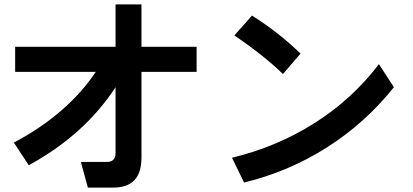

<svg xmlns="http://www.w3.org/2000/svg" viewBox="-20 -740 1880 874"><path d="M624 -24Q624 46 592 80Q560 114 494 114H380L348 -3H469Q487 -3 496.5 -13.5Q506 -24 506 -42V-343Q435 -234 335 -144.5Q235 -55 111 12L43 -91Q163 -154 258 -236Q353 -318 416 -413H49V-527H506V-720H624V-527H875V-413H624Z M1268 -403Q1185 -484 1047 -579L1127 -669Q1247 -594 1348 -496ZM1773 -343Q1642 -179 1467.5 -68.5Q1293 42 1091 91L1036 -22Q1240 -71 1411.5 -179.5Q1583 -288 1705 -448Z"/></svg>

Font: LINE Seed Sans KR Bold
Style: Regular
Weight: 700
Designer: LINE BX Design & Sandoll Inc & Dalton Maag Ltd
Foundry: Sandoll Inc.
Version: Version 1.000